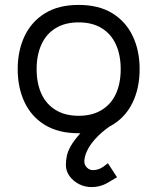

<svg xmlns="http://www.w3.org/2000/svg" viewBox="-20 -531 640 781"><path d="M300 11Q218 11 163 -22.5Q108 -56 80 -115Q52 -174 52 -250Q52 -325 80 -384Q108 -443 163 -477Q218 -511 300 -511Q382 -511 437 -477Q492 -443 520 -384Q548 -325 548 -250Q548 -170 517 -109Q486 -48 425 -16Q391 8 368 33.5Q345 59 334 83Q323 107 323 126Q323 140 333.5 150.5Q344 161 358 161Q380 161 399 148L419 133L456 190L417 213Q388 230 352 230Q325 230 301.5 218Q278 206 263 185.5Q248 165 248 140Q248 121 252 102.5Q256 84 268.5 62Q281 40 307 11Q305 11 303.5 11Q302 11 300 11ZM300 -60Q355 -60 393.5 -83.5Q432 -107 451.5 -149.5Q471 -192 471 -250Q471 -307 451.5 -350Q432 -393 393.5 -416.5Q355 -440 300 -440Q245 -440 206.5 -416.5Q168 -393 148.5 -350Q129 -307 129 -250Q129 -192 148.5 -149.5Q168 -107 206.5 -83.5Q245 -60 300 -60Z"/></svg>

Font: Nata Sans
Style: Regular
Weight: 400
Designer: Daniel Uzquiano Cruz
Version: Version 1.001